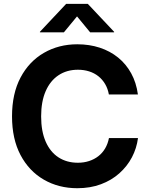

<svg xmlns="http://www.w3.org/2000/svg" viewBox="-20 -968 777 998"><path d="M381.8 10.3Q284.7 10.3 207.8 -34.2Q130.9 -78.6 86.7 -162.1Q42.5 -245.6 42.5 -363.3Q42.5 -481.4 86.9 -565.2Q131.3 -648.9 208.5 -693.4Q285.6 -737.8 381.8 -737.8Q444.3 -737.8 498.3 -720.2Q552.2 -702.6 593.8 -668.9Q635.3 -635.3 661.9 -586.9Q688.5 -538.6 696.8 -477.1H545.9Q540.5 -507.3 526.4 -531.2Q512.2 -555.2 491.2 -571.8Q470.2 -588.4 443.4 -596.9Q416.5 -605.5 384.8 -605.5Q327.1 -605.5 283.9 -576.7Q240.7 -547.9 217.3 -493.9Q193.8 -439.9 193.8 -363.3Q193.8 -285.6 217.5 -231.7Q241.2 -177.7 284.2 -149.9Q327.1 -122.1 384.8 -122.1Q416 -122.1 442.9 -130.9Q469.7 -139.6 491 -156Q512.2 -172.4 526.4 -196.3Q540.5 -220.2 546.4 -250.5H697.3Q690.4 -197.3 665.8 -150.4Q641.1 -103.5 600.3 -67.1Q559.6 -30.8 504.6 -10.3Q449.7 10.3 381.8 10.3ZM312 -799.8H187.5V-802.7L323.7 -947.8H436.5L573.2 -802.7V-799.8H448.7L380.4 -882.8Z"/></svg>

Font: Inter 18pt
Style: Bold
Weight: 700
Designer: Rasmus Andersson
Foundry: rsms
Version: Version 4.001;git-66647c0bb